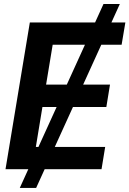

<svg xmlns="http://www.w3.org/2000/svg" viewBox="-20 -839 642 952"><path d="M78.1 92.8 493.2 -819.3H574.2L159.2 92.8ZM7.3 0 127.9 -727.5H601.6L583 -617.2H241.2L208.5 -419.4H525.4L507.3 -308.6H190.4L157.7 -110.4H501.5L483.4 0Z"/></svg>

Font: Inter Tight SemiBold
Style: Italic
Weight: 600
Italic angle: -9.39999°
Designer: Rasmus Andersson
Foundry: rsms
Version: Version 3.004